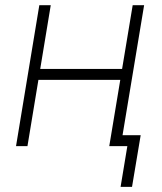

<svg xmlns="http://www.w3.org/2000/svg" viewBox="-20 -561 622 737"><path d="M462.4 -296.4 455.6 -254.4H115.2L122.6 -296.4ZM174.8 -541 85.4 0H41.5L130.9 -541ZM533.2 -541 443.4 0H399.4L489.3 -541ZM442.9 156.2 468.8 0H421.4L428.2 -42H520L486.8 156.2Z"/></svg>

Font: Inter 17pt ExtraLight
Style: Italic
Weight: 250
Italic angle: -9.3988°
Version: Version 4.001;git-66647c0bb